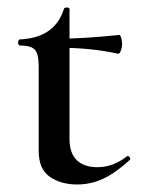

<svg xmlns="http://www.w3.org/2000/svg" viewBox="-20 -479 377 511"><path d="M83 -77V-303Q83 -336 72.5 -347Q62 -358 32 -358Q31 -358 29.5 -360.5Q28 -363 28 -366Q28 -369 29.5 -371.5Q31 -374 32 -374Q126 -378 150 -455Q151 -459 158 -459Q165 -459 165 -455V-110Q165 -71 184.5 -52.5Q204 -34 239 -34Q281 -34 318 -63L320 -64Q323 -64 325.5 -59.5Q328 -55 325 -53Q288 -19 255 -3.5Q222 12 185 12Q142 12 112.5 -8.5Q83 -29 83 -77ZM136 -352V-376Q200 -376 298 -386Q300 -386 302.5 -378.5Q305 -371 305 -362Q305 -353 301.5 -344Q298 -335 294 -336Q222 -352 136 -352Z"/></svg>

Font: Cormorant Garamond SemiBold
Style: Regular
Weight: 600
Designer: Christian Thalmann (Catharsis Fonts)
Foundry: Catharsis Fonts
Version: Version 4.000